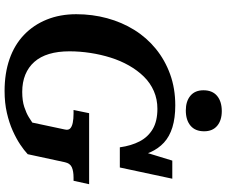

<svg xmlns="http://www.w3.org/2000/svg" viewBox="-95 -876 988 838"><g transform="rotate(90 399.0 -457.0)"><path d="M204 -266Q204 -311 211 -357Q218 -403 231.5 -446Q245 -489 266 -526Q287 -563 314.5 -591Q342 -619 377.5 -634.5Q413 -650 455 -650Q509 -650 543.5 -629.5Q578 -609 597 -572.5Q616 -536 623 -486H711L760 -715H681L632 -555L665 -539Q660 -584 644.5 -619Q629 -654 602.5 -678.5Q576 -703 535.5 -715.5Q495 -728 440 -728Q366 -728 304 -705.5Q242 -683 193 -643Q144 -603 110.5 -549Q77 -495 59.5 -430.5Q42 -366 42 -296Q42 -225 65.5 -167Q89 -109 132.5 -67.5Q176 -26 238 -4.5Q300 17 377 17Q429 17 472.5 7Q516 -3 550.5 -18.5Q585 -34 610.5 -51Q636 -68 653 -84L688 -246Q693 -269 710 -276.5Q727 -284 755 -284H769L784 -352H474L460 -284H476Q499 -284 516 -280.5Q533 -277 541 -269Q549 -261 545 -245L515 -104Q508 -99 491 -88.5Q474 -78 447 -69Q420 -60 381 -60Q339 -60 306 -73.5Q273 -87 250 -113Q227 -139 215.5 -177.5Q204 -216 204 -266ZM462 -774Q504 -774 528.5 -794.5Q553 -815 553 -854Q553 -891 529 -911Q505 -931 465 -931Q423 -931 398.5 -910.5Q374 -890 374 -851Q374 -814 398 -794Q422 -774 462 -774Z"/></g></svg>

Font: Roboto Serif 20pt SemiBold
Style: Italic
Weight: 600
Italic angle: -10°
Version: Version 1.007